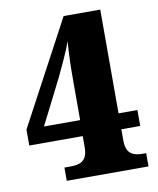

<svg xmlns="http://www.w3.org/2000/svg" viewBox="-81 -778 693 842"><g transform="rotate(-10 265.5 -357.0)"><path d="M148 0H512V-59H500C458 -59 423 -68 423 -131V-181H507V-252H423V-714H260L13 -252V-181H251V-131C251 -68 216 -59 174 -59H148ZM91 -252 194 -456C208 -485 244 -562 258 -602C253 -540 252 -483 252 -426V-252Z"/></g></svg>

Font: Noto Serif Devanagari SemiCondensed Black
Style: Regular
Weight: 900
Width: 4
Designer: Universal Thirst, Indian Type Foundry and the Monotype Design Team
Foundry: Monotype Imaging Inc.
Version: Version 2.004